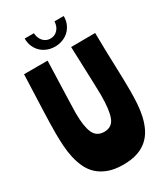

<svg xmlns="http://www.w3.org/2000/svg" viewBox="-244 -1124 1085 1243"><g transform="rotate(-30 298.5 -502.5)"><path d="M566 -819Q568 -673 572 -566.5Q576 -460 576 -385Q576 -336 573 -287.5Q570 -239 560 -195Q550 -151 531.5 -113.5Q513 -76 482.5 -48Q452 -20 407 -4.5Q362 11 300 11Q236 11 190.5 -5.5Q145 -22 114 -50Q83 -78 64.5 -116.5Q46 -155 36 -199Q26 -243 23 -290Q20 -337 20 -384Q20 -421 21 -463Q22 -505 24 -557Q26 -609 28.5 -673Q31 -737 34 -818H210Q207 -728 205 -665.5Q203 -603 201.5 -561Q200 -519 199.5 -494.5Q199 -470 198.5 -457Q198 -444 198 -438.5Q198 -433 198 -430Q198 -333 220 -284Q242 -235 299 -235Q357 -235 377.5 -288Q398 -341 398 -449Q398 -454 398 -460.5Q398 -467 397.5 -481Q397 -495 396.5 -518.5Q396 -542 394.5 -581.5Q393 -621 391 -678.5Q389 -736 386 -818ZM445 -1016Q445 -981 432.5 -954Q420 -927 400 -909Q380 -891 353.5 -881.5Q327 -872 299 -872Q270 -872 244 -881.5Q218 -891 198 -909Q178 -927 165.5 -954Q153 -981 153 -1016H222Q224 -978 245.5 -955Q267 -932 299 -932Q331 -932 352.5 -955Q374 -978 376 -1016Z"/></g></svg>

Font: Ranchers
Style: Regular
Weight: 400
Designer: Pablo Impallari, Brenda Gallo
Foundry: Pablo Impallari, Brenda Gallo
Version: Version 1.000; ttfautohint (v0.8) -G 200 -r 50